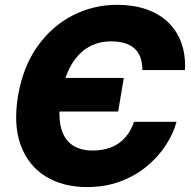

<svg xmlns="http://www.w3.org/2000/svg" viewBox="-20 -757 782 787"><path d="M336.9 9.8Q238.3 9.8 167.5 -33.7Q96.7 -77.1 65.4 -160.6Q34.2 -244.1 53.7 -363.3Q74.2 -483.4 133.5 -566.9Q192.9 -650.4 278.1 -693.8Q363.3 -737.3 460.4 -737.3Q525.4 -737.3 578.1 -719.5Q630.9 -701.7 667.5 -667.2Q704.1 -632.8 722.7 -583Q741.2 -533.2 738.3 -469.7H563.5Q563.5 -500 555.4 -522Q547.4 -543.9 531 -558.6Q514.6 -573.2 490.5 -580.3Q466.3 -587.4 435.1 -587.4Q381.3 -587.4 339.6 -562Q297.9 -536.6 270 -486.8Q242.2 -437 230 -363.3Q217.8 -288.1 229 -238.5Q240.2 -189 273.4 -164.6Q306.6 -140.1 359.4 -140.1Q391.1 -140.1 417.5 -147.2Q443.8 -154.3 465.3 -168.9Q486.8 -183.6 502.9 -205.6Q519 -227.5 529.3 -257.8H703.6Q689.9 -207.5 658.4 -159.9Q627 -112.3 579.8 -73.7Q532.7 -35.2 471.4 -12.7Q410.2 9.8 336.9 9.8ZM192.4 -299.8 215.3 -437.5H487.3L464.4 -299.8Z"/></svg>

Font: Inter 16pt ExtraBold
Style: Italic
Weight: 800
Italic angle: -9.3988°
Version: Version 4.001;git-66647c0bb